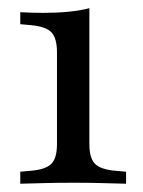

<svg xmlns="http://www.w3.org/2000/svg" viewBox="-20 -444 346 464"><path d="M117.7 -206.5V-316.9Q117.7 -351.6 104.4 -365.7Q91.1 -379.8 55.6 -383.1L29 -385.5V-414.5Q45.2 -413.7 58.1 -413.3Q71 -412.9 84.7 -412.9Q117.7 -412.9 146 -415.7Q174.2 -418.5 196 -424.2V-414.5V-206.5ZM157.3 -2.4Q119.4 -2.4 89.9 -1.6Q60.5 -0.8 29 0V-29L56.5 -31.5Q91.1 -34.7 104.4 -48.4Q117.7 -62.1 117.7 -96V-206.5H196V-96Q196 -62.1 209.3 -48.4Q222.6 -34.7 257.3 -31.5L284.7 -29V0Q253.2 -0.8 223.8 -1.6Q194.4 -2.4 157.3 -2.4Z"/></svg>

Font: Playfair 5pt SemiExpanded Light
Style: Regular
Weight: 400
Version: Version 2.203